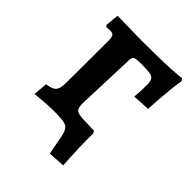

<svg xmlns="http://www.w3.org/2000/svg" viewBox="-178 -562 792 792"><g transform="rotate(45 217.5 -166.5)"><path d="M417 -469.5 424.2 -460.3Q420.6 -436.9 417.4 -407.7Q414.2 -378.5 411.7 -346Q409.2 -313.5 407.6 -280.8L331.4 -276.4Q333.4 -298.2 334.1 -312.3Q334.8 -326.4 334.8 -344.9Q334.8 -365.7 329.7 -376.1Q324.6 -386.5 307.8 -389.5Q291 -392.5 255.1 -392.5Q227.1 -392.5 218.8 -388.5Q210.6 -384.6 210.1 -370.1L200.5 -108.2Q200.1 -80.5 208.8 -71.8Q217.6 -63 246.8 -61.6L313.2 -59.2L319.2 -50.4Q318.8 -9.7 320.1 34.7Q321.4 79.1 325 131.6L251.5 136L236 54.8Q231.5 31.5 224.3 19.7Q217.1 8 200.8 4.2Q184.6 0.5 151.7 0Q131.4 -0.5 103 1Q74.5 2.5 32.7 7.1L38.6 -55.1Q70.4 -59.7 81.2 -71.3Q92.1 -82.9 92.6 -112.8L93.6 -360.4Q93.6 -383.8 88.7 -391.3Q83.9 -398.8 69.2 -398.8Q63.8 -398.8 58.3 -398.5Q52.7 -398.3 47.4 -397.3L41.3 -405L47.2 -463.5Q71.1 -463.5 98 -462.7Q125 -462 150.2 -461.5Q175.4 -461 194.2 -461Q249.2 -461 292.4 -462Q335.5 -463 367.2 -465Q398.8 -466.9 417 -469.5Z"/></g></svg>

Font: Alegreya
Style: Regular
Weight: 400
Designer: Juan Pablo del Peral
Foundry: Huerta Tipografica
Version: Version 2.009